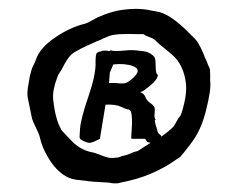

<svg xmlns="http://www.w3.org/2000/svg" viewBox="-20 -882 550 444"><path d="M466 -695Q469 -676 456 -625Q445 -582 425 -555Q418 -545 405 -529Q398 -521 397.5 -520Q397 -519 395 -518Q393 -517 389 -514Q361 -494 328 -480Q297 -467 260 -460Q254 -458 250 -458Q246 -458 243 -458Q240 -458 238 -458.5Q236 -459 233 -459.5Q230 -460 227 -460Q189 -462 184 -463Q181 -464 168.5 -465Q156 -466 148 -468Q140 -470 133 -474Q109 -487 90 -520Q77 -542 72 -565Q70 -573 63 -587Q56 -601 54 -608Q52 -618 44 -657Q43 -662 43.5 -669.5Q44 -677 44.5 -680Q45 -683 46.5 -691Q48 -699 49 -706Q51 -714 52.5 -719Q54 -724 55 -726.5Q56 -729 58.5 -733.5Q61 -738 63 -744Q72 -771 107 -795Q142 -819 176 -827Q183 -829 195 -836Q207 -843 211 -844Q229 -852 250 -857Q297 -866 333 -857L349 -854Q375 -847 412 -811Q415 -808 421.5 -801.5Q428 -795 431 -792Q435 -788 438.5 -782Q442 -776 444.5 -771Q447 -766 450 -759Q453 -752 454 -748Q456 -746 459 -737.5Q462 -729 464 -726Q465 -725 465.5 -720.5Q466 -716 466 -711.5Q466 -707 466 -702Q466 -697 466 -695ZM398 -616Q399 -619 401 -624.5Q403 -630 406.5 -645.5Q410 -661 410.5 -676Q411 -691 406 -709.5Q401 -728 390 -743Q382 -753 363 -768Q344 -783 339 -789Q333 -794 326 -796Q321 -798 318.5 -799Q316 -800 315 -801Q314 -802 313 -802.5Q312 -803 309.5 -803Q307 -803 300 -803Q274 -804 258 -803Q237 -802 226 -796Q223 -795 221 -794Q219 -793 218.5 -793Q218 -793 217.5 -792.5Q217 -792 214 -790.5Q211 -789 205 -787Q158 -767 145 -756Q135 -746 125 -726Q123 -721 118.5 -715Q114 -709 112 -702Q101 -673 103 -652Q108 -604 123 -580Q123 -580 142 -560Q163 -536 192 -530Q199 -529 212.5 -523.5Q226 -518 232.5 -517Q239 -516 254 -518Q261 -521 266 -522Q271 -523 274 -524Q277 -525 284 -528Q288 -530 291.5 -531Q295 -532 296 -532Q297 -532 299 -533Q301 -534 305 -537Q308 -539 327 -551L328 -552L322 -553Q320 -553 318.5 -556.5Q317 -560 315 -561H284Q283 -563 284.5 -582Q286 -601 284.5 -615.5Q283 -630 275 -629Q273 -629 260 -635Q248 -641 224 -640L211 -561Q198 -554 190 -552Q186 -551 180 -553Q174 -555 169 -558L165 -561L164 -565Q164 -565 165 -584Q167 -608 184.5 -659Q202 -710 201 -738Q201 -739 201 -742.5Q201 -746 201.5 -751Q202 -756 203 -758Q204 -760 207 -761.5Q210 -763 213 -763L215 -764Q224 -766 231 -764Q234 -764 234.5 -764.5Q235 -765 236 -766Q240 -764 247.5 -764Q255 -764 266 -765Q277 -766 279 -766Q281 -766 286.5 -766Q292 -766 295 -765.5Q298 -765 303.5 -764.5Q309 -764 312.5 -763.5Q316 -763 320.5 -761.5Q325 -760 328 -758Q331 -756 334 -753.5Q337 -751 338 -748Q340 -744 340 -727.5Q340 -711 345 -709Q345 -704 341.5 -699Q338 -694 335 -691Q332 -688 326 -683Q320 -678 318 -677Q312 -671 304 -669Q313 -666 316 -658Q318 -653 321 -649.5Q324 -646 328.5 -643Q333 -640 336 -636Q339 -633 337.5 -620Q336 -607 341 -605H338Q338 -602 339 -597Q340 -592 342 -586.5Q344 -581 344 -579Q346 -574 347 -573L351 -570L353 -567V-566Q370 -578 381 -589Q384 -593 388.5 -601.5Q393 -610 396 -613ZM288 -702Q309 -721 288 -729Q269 -736 242 -733L234 -714L232 -690Q235 -690 240.5 -690Q246 -690 248 -690Q264 -688 270.5 -690Q277 -692 288 -702Z"/></svg>

Font: Beth Ellen
Style: Regular
Weight: 400
Designer: Alyson Diaz
Version: Version 2.000